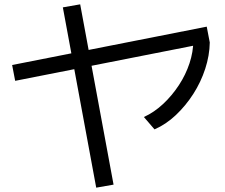

<svg xmlns="http://www.w3.org/2000/svg" viewBox="-20 -803 1040 886"><path d="M50 -430 36 -503 934 -680 948 -607ZM424 63 270 -769 350 -783 504 49ZM644 -263Q692 -285 733 -323.5Q774 -362 805.5 -410Q837 -458 854.5 -511Q872 -564 872 -615L948 -607Q947 -547 927 -485.5Q907 -424 872 -369.5Q837 -315 791.5 -272Q746 -229 693 -206Z"/></svg>

Font: M PLUS 1 Thin
Style: Regular
Weight: 400
Version: Version 1.001